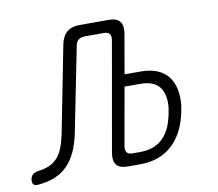

<svg xmlns="http://www.w3.org/2000/svg" viewBox="-146 -628 812 715"><g transform="rotate(-10 260.5 -270.5)"><path d="M126 -490Q132 -520 150 -535Q168 -550 198 -550H308Q338 -550 350 -535Q362 -520 357 -490L331 -340H390Q462 -340 494 -300Q526 -260 519 -190Q517 -180 515.5 -170Q514 -160 511 -150Q494 -80 448 -40Q402 0 330 0H283Q253 0 241 -15Q229 -30 234 -60L307 -475Q309 -490 303 -497.5Q297 -505 282 -505H210Q195 -505 185.5 -497.5Q176 -490 174 -475L111 -159Q103 -119 89.5 -89Q76 -59 55.5 -38Q35 -17 7 -5.5Q-21 6 -58 9Q-70 10 -75 4Q-80 -2 -78 -15Q-76 -27 -69 -33Q-62 -39 -49 -41Q-24 -44 -6 -52Q12 -60 25 -74Q38 -88 46.5 -109.5Q55 -131 61 -159ZM323 -295 284 -75Q282 -60 288 -52.5Q294 -45 309 -45H338Q389 -45 420 -72.5Q451 -100 463 -150Q466 -160 467.5 -170Q469 -180 471 -190Q476 -240 454.5 -267.5Q433 -295 382 -295Z"/></g></svg>

Font: Maple Mono NL Thin
Style: Italic
Weight: 250
Italic angle: -10°
Monospace: yes
Designer: subframe7536
Version: Version 7.000